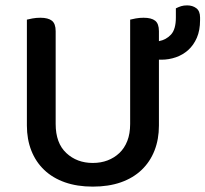

<svg xmlns="http://www.w3.org/2000/svg" viewBox="-20 -680 764 714"><path d="M571 -213Q571 -162 554.5 -120Q538 -78 506.5 -48Q475 -18 429.5 -2Q384 14 325 14Q267 14 221.5 -2Q176 -18 144.5 -48Q113 -78 96.5 -120Q80 -162 80 -213V-607Q87 -609 101 -611.5Q115 -614 130 -614Q159 -614 173 -603Q187 -592 187 -564V-219Q187 -148 226.5 -111Q266 -74 325 -74Q355 -74 380 -83.5Q405 -93 424 -111Q443 -129 453.5 -156Q464 -183 464 -219V-607Q471 -609 485 -611.5Q499 -614 514 -614Q543 -614 557 -603Q571 -592 571 -564V-527Q598 -532 616 -551.5Q634 -571 634 -615V-649Q644 -654 653.5 -657Q663 -660 676 -660Q696 -660 710 -649.5Q724 -639 724 -615V-605Q724 -567 712 -539.5Q700 -512 680 -494Q660 -476 634 -467Q608 -458 580 -458H571V-213Z"/></svg>

Font: Baloo Paaji 2 Medium
Style: Regular
Weight: 500
Designer: Shuchita Grover, Noopur Datye and Ek Type
Foundry: Ek Type
Version: Version 1.640;hotconv 1.0.111;makeotfexe 2.5.65597; ttfautoh